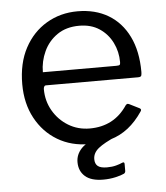

<svg xmlns="http://www.w3.org/2000/svg" viewBox="-51 -586 683 792"><g transform="rotate(-5 290.5 -189.5)"><path d="M133 -232Q133 -183 156.5 -142.5Q180 -102 219.5 -78Q259 -54 308 -54Q358 -54 397 -74.5Q436 -95 464 -137Q468 -141 470.5 -141.5Q473 -142 478 -140L520 -119Q529 -114 522 -105Q495 -65 462.5 -39.5Q430 -14 390 -2Q350 10 300 10Q226 10 169 -24Q112 -58 79 -119Q46 -180 46 -260Q46 -347 79.5 -409.5Q113 -472 170.5 -506Q228 -540 299 -540Q372 -540 426 -508Q480 -476 510 -415Q540 -354 540 -268Q540 -261 538.5 -254Q537 -247 525 -247H142Q138 -247 135.5 -242.5Q133 -238 133 -232ZM439 -302Q450 -302 453 -304.5Q456 -307 456 -316Q456 -359 437.5 -396.5Q419 -434 384.5 -457Q350 -480 301 -480Q247 -480 210 -454.5Q173 -429 154 -388Q135 -347 135 -302ZM245 80Q245 49 267.5 24.5Q290 0 351 -19L413 -12Q362 10 338.5 29Q315 48 315 74Q315 93 326.5 102.5Q338 112 365 112Q386 112 402.5 107.5Q419 103 427 99Q438 94 438 104V133Q438 140 432 144Q420 150 396 155.5Q372 161 345 161Q295 161 270 139Q245 117 245 80Z"/></g></svg>

Font: Libre Franklin
Style: Regular
Weight: 400
Designer: Pablo Impallari, Rodrigo Fuenzalida, Nhung Nguyen
Foundry: Impallari Type
Version: Version 3.000